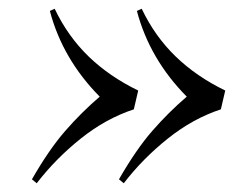

<svg xmlns="http://www.w3.org/2000/svg" viewBox="-20 -486 557 439"><path d="M53 -76Q92 -144 129 -186.5Q166 -229 208 -265Q123 -351 94 -461L105 -466Q135 -403 182.5 -357Q230 -311 296 -279L286 -236Q222 -215 164.5 -169Q107 -123 64 -67ZM252 -76Q291 -144 328 -186.5Q365 -229 407 -265Q322 -351 293 -461L304 -466Q334 -403 381.5 -357Q429 -311 495 -279L485 -236Q421 -215 363.5 -169Q306 -123 263 -67Z"/></svg>

Font: Literata 72pt Medium
Style: Italic
Weight: 500
Italic angle: -2°
Designer: Latin by Veronika Burian and Jose Scaglione. Greek by Irene Vlachou. Cyrillic by Vera Evstafieva
Foundry: TypeTogether
Version: Version 3.002